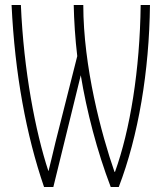

<svg xmlns="http://www.w3.org/2000/svg" viewBox="-20 -734 640 763"><path d="M155 9H192L301 -435C324 -294 366 -132 420 9H452C530 -194 573 -451 576 -714H539C536 -457 497 -217 437 -51H435C383 -200 311 -470 311 -714H273C274 -655 279 -577 287 -511L201 -171C187 -114 181 -85 173 -55H172C121 -210 74 -453 63 -714H26C39 -441 84 -198 155 9Z"/></svg>

Font: Noto Sans Mono ExtraLight
Style: Regular
Weight: 200
Designer: Monotype Design Team
Foundry: Monotype Imaging Inc.
Version: Version 2.014